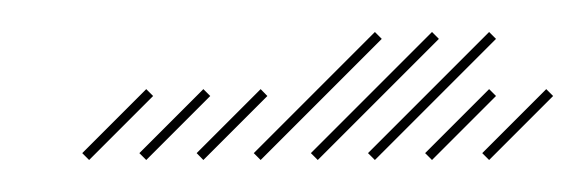

<svg xmlns="http://www.w3.org/2000/svg" viewBox="-20 -60 366 120"><path d="M35.7 40 75.7 0 71.4 -4.3 31.4 35.7ZM71.4 40 111.4 0 107.1 -4.3 67.1 35.7ZM107.1 40 147.1 0 142.9 -4.3 102.9 35.7ZM142.9 40 218.6 -35.7 214.3 -40 138.6 35.7ZM178.6 40 254.3 -35.7 250 -40 174.3 35.7ZM214.3 40 290 -35.7 285.7 -40 210 35.7ZM250 40 290 0 285.7 -4.3 245.7 35.7ZM285.7 40 325.7 0 321.4 -4.3 281.4 35.7Z"/></svg>

Font: Gossip Low Needlepoint
Style: Regular
Weight: 100
Width: 3
Designer: Deborah Khodanovich
Version: Version 1.001;Glyphs 3.3.1 (3343)